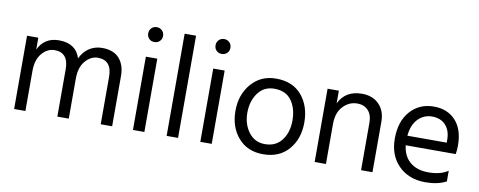

<svg xmlns="http://www.w3.org/2000/svg" viewBox="-62 -1008 3266 1308"><g transform="rotate(10 1570.5 -354.5)"><path d="M751 0H672V-328Q672 -443 575 -443Q527 -443 489 -399.5Q451 -356 451 -277V0H372V-328Q372 -443 275 -443Q227 -443 189 -399.5Q151 -356 151 -277V0H73V-507H151V-425Q193 -514 294 -514Q411 -514 442 -415Q464 -463 503.5 -488.5Q543 -514 592 -514Q671 -514 711 -469Q751 -424 751 -348Z M974 0H895V-507H974ZM971 -703Q986 -688 986 -666Q986 -644 971 -629.5Q956 -615 934 -615Q912 -615 897.5 -629.5Q883 -644 883 -666Q883 -688 897.5 -703Q912 -718 934 -718Q956 -718 971 -703Z M1207 0H1128V-707H1207Z M1440 0H1361V-507H1440ZM1437 -703Q1452 -688 1452 -666Q1452 -644 1437 -629.5Q1422 -615 1400 -615Q1378 -615 1363.5 -629.5Q1349 -644 1349 -666Q1349 -688 1363.5 -703Q1378 -718 1400 -718Q1422 -718 1437 -703Z M2036 -252Q2036 -139 1972 -65Q1908 9 1796 9Q1687 9 1623.5 -64.5Q1560 -138 1560 -250Q1560 -363 1625.5 -438.5Q1691 -514 1796 -514Q1911 -514 1973.5 -440Q2036 -366 2036 -252ZM1642 -251Q1642 -172 1684 -116.5Q1726 -61 1796 -61Q1872 -61 1913 -115.5Q1954 -170 1954 -251Q1954 -335 1915 -389.5Q1876 -444 1796 -444Q1724 -444 1683 -388Q1642 -332 1642 -251Z M2552 0H2473V-328Q2473 -384 2444.5 -413.5Q2416 -443 2370 -443Q2313 -443 2271.5 -399Q2230 -355 2230 -277V0H2152V-507H2230V-419Q2275 -514 2390 -514Q2464 -514 2508 -469Q2552 -424 2552 -349Z M3062 -26Q3003 5 2918 5Q2803 5 2732.5 -65.5Q2662 -136 2662 -252Q2662 -373 2725 -443Q2788 -513 2887 -513Q2982 -513 3038 -452Q3094 -391 3094 -279Q3094 -247 3089 -220H2743Q2752 -145 2800 -105Q2848 -65 2926 -65Q3011 -65 3062 -100ZM2887 -444Q2830 -444 2790 -403Q2750 -362 2743 -286H3015V-306Q3015 -369 2981 -406.5Q2947 -444 2887 -444Z"/></g></svg>

Font: Hind Guntur
Style: Regular
Weight: 400
Version: Version 1.000;PS 1.0;hotconv 1.0.86;makeotf.lib2.5.63406; tt